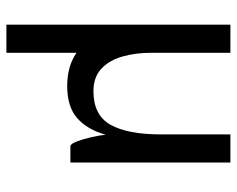

<svg xmlns="http://www.w3.org/2000/svg" viewBox="-90 -450 740 600"><g transform="rotate(90 280.0 -150.0)"><path d="M145 -251Q145 -204 156.5 -163Q168 -122 194.5 -97Q221 -72 265 -72Q340 -72 370 -125.5Q400 -179 400 -283V-500H488V0H437Q430 0 422.5 -19Q415 -38 409 -64Q403 -90 401 -110Q385 -53 349.5 -21.5Q314 10 249 10Q187 10 145 -19V200H57V-500H145Z"/></g></svg>

Font: Haskoy Medium
Style: Regular
Weight: 500
Designer: Ertekin Erdin
Foundry: Ertekin Erdin
Version: Version 1.500; ttfautohint (v1.8.3)